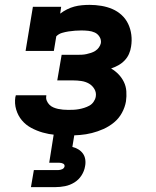

<svg xmlns="http://www.w3.org/2000/svg" viewBox="-20 -548 640 788"><path d="M260 8Q233 8 206.5 5.5Q180 3 155.5 -4Q131 -11 108.5 -23Q86 -35 70 -54Q54 -73 46.5 -98Q39 -123 43 -150Q44 -151 44 -153Q44 -155 45 -157H170Q170 -156 170 -155.5Q170 -155 170 -154Q168 -144 172 -134.5Q176 -125 183 -118Q190 -111 199.5 -107Q209 -103 218.5 -101Q228 -99 238.5 -98Q249 -97 260 -97Q271 -97 282 -97.5Q293 -98 304 -100Q315 -102 326 -105.5Q337 -109 347 -114.5Q357 -120 364 -130Q371 -140 373 -151Q376 -168 367.5 -182.5Q359 -197 345 -205Q331 -213 314 -215.5Q297 -218 280 -218H215L233 -323H297Q307 -323 316.5 -323.5Q326 -324 335 -326Q344 -328 353.5 -331Q363 -334 371.5 -339.5Q380 -345 386 -353.5Q392 -362 394 -371Q396 -385 388.5 -397Q381 -409 369 -414.5Q357 -420 342.5 -421.5Q328 -423 314 -423Q301 -423 288 -422Q275 -421 261.5 -419Q248 -417 234.5 -413Q221 -409 211 -399L201 -339H85L115 -520H231L227 -492Q240 -502 255 -509.5Q270 -517 285 -521Q300 -525 316 -526.5Q332 -528 348 -528Q372 -528 396 -524Q420 -520 441 -511Q462 -502 479 -486.5Q496 -471 506 -450Q516 -429 519 -405Q522 -381 518 -357Q516 -342 509.5 -327Q503 -312 491.5 -300Q480 -288 465.5 -280Q451 -272 436 -267Q453 -257 466.5 -243Q480 -229 488.5 -211.5Q497 -194 498.5 -173.5Q500 -153 497 -132Q493 -108 480.5 -85Q468 -62 448 -45.5Q428 -29 404.5 -18.5Q381 -8 357 -2Q333 4 308.5 6Q284 8 260 8ZM107 220 119 150H219Q227 150 235 146.5Q243 143 245 135Q246 127 239 123.5Q232 120 224 120H182L201 0H286L277 55Q290 58 301.5 65Q313 72 320.5 82.5Q328 93 330 107Q332 121 329 135Q326 154 314.5 172Q303 190 285 201Q267 212 247 216Q227 220 207 220Z"/></svg>

Font: Iosevka Etoile XBdObl
Style: Regular
Weight: 800
Italic angle: -9°
Designer: Belleve Invis
Foundry: Belleve Invis
Version: Version 15.5.2; ttfautohint (v1.8.4)